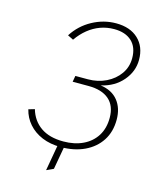

<svg xmlns="http://www.w3.org/2000/svg" viewBox="-126 -798 845 1038"><g transform="rotate(15 296.0 -279.5)"><path d="M233 153 263 -17H299L272 135ZM277 12Q218 12 172 -7.2Q126 -26.5 96 -60.8Q66 -95 55 -140L89 -150Q107 -88.5 155.5 -54.8Q204 -21 282 -21Q345 -21 392.2 -43.8Q439.5 -66.5 465.8 -108.5Q492 -150.5 492 -209Q492 -276 451.8 -311Q411.5 -346 337 -346H248L254 -380H324Q379.5 -380 425.5 -402.5Q471.5 -425 498.8 -463.8Q526 -502.5 526 -552Q526 -613 490.5 -646Q455 -679 392 -679Q351.5 -679 315 -665.8Q278.5 -652.5 247.2 -627.2Q216 -602 191 -566L159 -582Q198 -643 261.2 -677.5Q324.5 -712 394 -712Q473 -712 518.5 -669Q564 -626 564 -553Q564 -488 519.5 -435.8Q475 -383.5 400 -366Q464 -357 497.5 -315.2Q531 -273.5 531 -209Q531 -141 498.8 -91.5Q466.5 -42 409.2 -15Q352 12 277 12Z"/></g></svg>

Font: Overpass Thin
Style: Italic
Weight: 250
Italic angle: -10°
Designer: Delve Withrington, Dave Bailey, Thomas Jockin
Foundry: Delve Fonts LLC
Version: Version 4.000